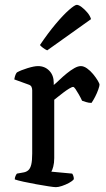

<svg xmlns="http://www.w3.org/2000/svg" viewBox="-20 -773 437 793"><path d="M211 0Q203 0 180.5 -3.5Q158 -7 130 -12Q102 -17 77 -22.5Q52 -28 41 -32Q41 -39 44 -46Q47 -53 50 -56L78 -61Q89 -63 97 -70Q105 -77 109 -93Q113 -109 113 -139V-400Q113 -408 110 -414.5Q107 -421 97 -424L39 -445Q41 -457 44 -464Q47 -471 50 -474Q66 -483 93.5 -491.5Q121 -500 137 -500Q165 -500 183.5 -481Q202 -462 202 -431V-422Q212 -430 226 -443.5Q240 -457 256 -470Q272 -483 287 -491.5Q302 -500 314 -500Q326 -500 339.5 -490.5Q353 -481 364.5 -467Q376 -453 383.5 -440.5Q391 -428 391 -423Q391 -418 386 -403.5Q381 -389 373 -373.5Q365 -358 358 -348Q346 -348 335.5 -351.5Q325 -355 319 -357Q313 -370 305.5 -383Q298 -396 292 -405Q286 -414 282 -414Q277 -414 265.5 -407Q254 -400 241.5 -390.5Q229 -381 218.5 -372.5Q208 -364 204 -361V-120Q204 -100 200 -85Q196 -70 192 -64L278 -56Q280 -54 282.5 -47.5Q285 -41 285 -33Q279 -25 265 -17.5Q251 -10 236 -5Q221 0 211 0ZM175 -565Q166 -569 157.5 -575.5Q149 -582 145 -587Q178 -636 209.5 -673.5Q241 -711 265 -732Q289 -753 297 -753Q305 -753 317 -744Q329 -735 340.5 -721.5Q352 -708 356 -694Z"/></svg>

Font: Texturina 12pt
Style: Regular
Weight: 400
Designer: Guillermo Torres Carreño
Foundry: Omnibus-Type
Version: Version 1.002